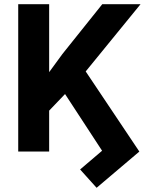

<svg xmlns="http://www.w3.org/2000/svg" viewBox="-20 -727 756 921"><path d="M215.8 -380.9 279.3 -467.8 470.7 -707H654.3L391.1 -384.3L648.4 0L443.4 173.8L364.3 85.9L469.7 -3.9L292 -275.9L215.8 -196.3V0H67.4V-707H215.8Z"/></svg>

Font: Pretendard JP
Style: Bold
Weight: 700
Designer: Base glyphs from Inter by Rasmus Andersson; Hangeul glyphs from Noto Sans CJK(Source Han Sans) by Jang Soo-young and Kan
Foundry: Kil Hyung-jin
Version: Version 1.309